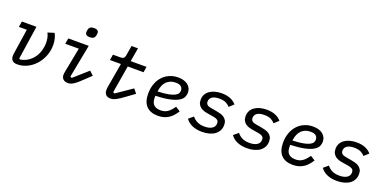

<svg xmlns="http://www.w3.org/2000/svg" viewBox="-11 -1573 4822 2408"><g transform="rotate(20 2400.0 -368.5)"><path d="M267 -516 200 -69 213 -60Q272 -70 316.5 -99.5Q361 -129 390.5 -171Q420 -213 435 -264.5Q450 -316 450 -369Q450 -403 443 -435.5Q436 -468 421 -496L507 -523Q524 -493 533.5 -454Q543 -415 543 -372Q543 -294 515 -224.5Q487 -155 440 -103Q393 -51 331 -21Q269 9 200 9Q155 9 134 -13Q113 -35 113 -73Q113 -82 114 -93Q115 -104 117 -115L166 -440H60L73 -516Z M940 -622Q905 -622 891 -635Q877 -648 877 -666Q877 -679 881 -698Q886 -723 902.5 -736Q919 -749 952 -749Q987 -749 1001 -736Q1015 -723 1015 -705Q1015 -692 1011 -673Q1006 -648 989.5 -635Q973 -622 940 -622ZM877 12Q835 12 813 -10Q791 -32 791 -67Q791 -78 793 -89.5Q795 -101 797 -114L860 -440H679L692 -516H965L880 -74L902 -65L1088 -230L1141 -181L1056 -100Q1023 -68 997.5 -46.5Q972 -25 951.5 -12Q931 1 913.5 6.5Q896 12 877 12Z M1446 12Q1405 12 1383.5 -10Q1362 -32 1362 -72Q1362 -80 1363 -92.5Q1364 -105 1366 -116L1422 -440H1276L1288 -516H1389Q1416 -516 1429.5 -527Q1443 -538 1448 -565L1470 -698H1556L1525 -516H1736L1724 -440H1513L1452 -76L1472 -65L1684 -210L1729 -154L1626 -79Q1592 -54 1566 -36.5Q1540 -19 1519.5 -8.5Q1499 2 1481.5 7Q1464 12 1446 12Z M2078 12Q1977 12 1923.5 -43.5Q1870 -99 1870 -209Q1870 -279 1891 -338Q1912 -397 1950 -439Q1988 -481 2041 -504.5Q2094 -528 2158 -528Q2196 -528 2228.5 -519Q2261 -510 2284.5 -492Q2308 -474 2321.5 -448Q2335 -422 2335 -388Q2335 -360 2322.5 -331Q2310 -302 2271 -277Q2232 -252 2159 -235Q2086 -218 1965 -214Q1964 -207 1964 -200.5Q1964 -194 1964 -192Q1964 -166 1969 -143Q1974 -120 1987.5 -102.5Q2001 -85 2025 -74.5Q2049 -64 2087 -64Q2114 -64 2135.5 -70Q2157 -76 2176.5 -88.5Q2196 -101 2215.5 -122Q2235 -143 2256 -173L2318 -134Q2296 -99 2272 -72Q2248 -45 2219 -26.5Q2190 -8 2155 2Q2120 12 2078 12ZM2149 -456Q2077 -456 2031 -412.5Q1985 -369 1973 -285L1972 -274Q2062 -277 2115.5 -288Q2169 -299 2197.5 -314.5Q2226 -330 2235 -348Q2244 -366 2244 -384Q2244 -414 2222.5 -435Q2201 -456 2149 -456Z M2666 12Q2591 12 2535 -12.5Q2479 -37 2447 -83L2509 -135Q2538 -99 2577.5 -80Q2617 -61 2674 -61Q2738 -61 2774.5 -85Q2811 -109 2811 -152Q2811 -185 2790.5 -198Q2770 -211 2740 -216L2666 -228Q2637 -232 2610 -240Q2583 -248 2562 -263Q2541 -278 2528 -301.5Q2515 -325 2515 -361Q2515 -403 2532.5 -434Q2550 -465 2580.5 -486Q2611 -507 2651.5 -517.5Q2692 -528 2739 -528Q2807 -528 2856 -507Q2905 -486 2934 -450L2874 -396Q2860 -416 2826 -435.5Q2792 -455 2731 -455Q2669 -455 2636.5 -432Q2604 -409 2604 -370Q2604 -353 2610 -342Q2616 -331 2626.5 -324Q2637 -317 2650.5 -313.5Q2664 -310 2679 -307L2753 -294Q2779 -289 2805.5 -282Q2832 -275 2853 -260.5Q2874 -246 2887.5 -223Q2901 -200 2901 -163Q2901 -122 2884 -89.5Q2867 -57 2836.5 -34.5Q2806 -12 2762.5 0Q2719 12 2666 12Z M3266 12Q3191 12 3135 -12.5Q3079 -37 3047 -83L3109 -135Q3138 -99 3177.5 -80Q3217 -61 3274 -61Q3338 -61 3374.5 -85Q3411 -109 3411 -152Q3411 -185 3390.5 -198Q3370 -211 3340 -216L3266 -228Q3237 -232 3210 -240Q3183 -248 3162 -263Q3141 -278 3128 -301.5Q3115 -325 3115 -361Q3115 -403 3132.5 -434Q3150 -465 3180.5 -486Q3211 -507 3251.5 -517.5Q3292 -528 3339 -528Q3407 -528 3456 -507Q3505 -486 3534 -450L3474 -396Q3460 -416 3426 -435.5Q3392 -455 3331 -455Q3269 -455 3236.5 -432Q3204 -409 3204 -370Q3204 -353 3210 -342Q3216 -331 3226.5 -324Q3237 -317 3250.5 -313.5Q3264 -310 3279 -307L3353 -294Q3379 -289 3405.5 -282Q3432 -275 3453 -260.5Q3474 -246 3487.5 -223Q3501 -200 3501 -163Q3501 -122 3484 -89.5Q3467 -57 3436.5 -34.5Q3406 -12 3362.5 0Q3319 12 3266 12Z M3878 12Q3777 12 3723.5 -43.5Q3670 -99 3670 -209Q3670 -279 3691 -338Q3712 -397 3750 -439Q3788 -481 3841 -504.5Q3894 -528 3958 -528Q3996 -528 4028.5 -519Q4061 -510 4084.5 -492Q4108 -474 4121.5 -448Q4135 -422 4135 -388Q4135 -360 4122.5 -331Q4110 -302 4071 -277Q4032 -252 3959 -235Q3886 -218 3765 -214Q3764 -207 3764 -200.5Q3764 -194 3764 -192Q3764 -166 3769 -143Q3774 -120 3787.5 -102.5Q3801 -85 3825 -74.5Q3849 -64 3887 -64Q3914 -64 3935.5 -70Q3957 -76 3976.5 -88.5Q3996 -101 4015.5 -122Q4035 -143 4056 -173L4118 -134Q4096 -99 4072 -72Q4048 -45 4019 -26.5Q3990 -8 3955 2Q3920 12 3878 12ZM3949 -456Q3877 -456 3831 -412.5Q3785 -369 3773 -285L3772 -274Q3862 -277 3915.5 -288Q3969 -299 3997.5 -314.5Q4026 -330 4035 -348Q4044 -366 4044 -384Q4044 -414 4022.5 -435Q4001 -456 3949 -456Z M4466 12Q4391 12 4335 -12.5Q4279 -37 4247 -83L4309 -135Q4338 -99 4377.5 -80Q4417 -61 4474 -61Q4538 -61 4574.5 -85Q4611 -109 4611 -152Q4611 -185 4590.5 -198Q4570 -211 4540 -216L4466 -228Q4437 -232 4410 -240Q4383 -248 4362 -263Q4341 -278 4328 -301.5Q4315 -325 4315 -361Q4315 -403 4332.5 -434Q4350 -465 4380.5 -486Q4411 -507 4451.5 -517.5Q4492 -528 4539 -528Q4607 -528 4656 -507Q4705 -486 4734 -450L4674 -396Q4660 -416 4626 -435.5Q4592 -455 4531 -455Q4469 -455 4436.5 -432Q4404 -409 4404 -370Q4404 -353 4410 -342Q4416 -331 4426.5 -324Q4437 -317 4450.5 -313.5Q4464 -310 4479 -307L4553 -294Q4579 -289 4605.5 -282Q4632 -275 4653 -260.5Q4674 -246 4687.5 -223Q4701 -200 4701 -163Q4701 -122 4684 -89.5Q4667 -57 4636.5 -34.5Q4606 -12 4562.5 0Q4519 12 4466 12Z"/></g></svg>

Font: IBM Plex Mono Text
Style: Italic
Weight: 450
Italic angle: -9°
Monospace: yes
Designer: Mike Abbink, Paul van der Laan, Pieter van Rosmalen
Foundry: Bold Monday
Version: Version 2.1